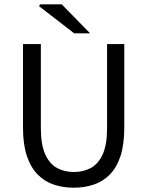

<svg xmlns="http://www.w3.org/2000/svg" viewBox="-20 -861 685 893"><path d="M323 12Q273 12 230 -2.5Q187 -17 155 -49.5Q123 -82 105 -135.5Q87 -189 87 -267V-656H170V-265Q170 -188 190.5 -143Q211 -98 245.5 -79.5Q280 -61 323 -61Q367 -61 402 -79.5Q437 -98 457.5 -143Q478 -188 478 -265V-656H558V-267Q558 -189 540.5 -135.5Q523 -82 491 -49.5Q459 -17 416 -2.5Q373 12 323 12ZM325 -706 162 -832 166 -841H267L399 -706Z"/></svg>

Font: Mada
Style: Regular
Weight: 400
Designer: Khaled Hosny
Version: Version 1.5